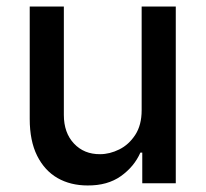

<svg xmlns="http://www.w3.org/2000/svg" viewBox="-20 -566 635 593"><path d="M417.5 -225.6V-545.9H522.9V0H419.4V-94.7H413.6Q394.5 -51.3 353.3 -22Q312 7.3 250.5 6.8Q197.8 6.8 157.7 -16.1Q117.7 -39.1 94.7 -85Q71.8 -130.9 71.8 -198.7V-545.9H177.2V-210.9Q177.2 -155.8 208.5 -122.6Q239.7 -89.4 289.1 -89.8Q318.8 -89.8 348.4 -104.5Q377.9 -119.1 397.7 -149.4Q417.5 -179.7 417.5 -225.6Z"/></svg>

Font: Inter V
Style: Weight 500 Optical size 14.0
Weight: 500
Designer: Rasmus Andersson
Foundry: rsms
Version: Version 4.000;git-4fc901f